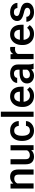

<svg xmlns="http://www.w3.org/2000/svg" viewBox="1780 -2570 800 4399"><g transform="rotate(-90 2179.5 -370.0)"><path d="M284.7 -443.4Q247.6 -443.4 220.2 -424.8Q192.9 -406.2 177.2 -375.5V0H59.6V-528.3H170.4L174.3 -464.8Q202.1 -499.5 241.5 -518.8Q280.8 -538.1 329.1 -538.1Q405.8 -538.1 451.4 -493.7Q497.1 -449.2 497.1 -341.3V0H378.9V-341.8Q378.9 -398.4 354.7 -420.9Q330.6 -443.4 284.7 -443.4Z M941.9 0 939 -54.2Q914.6 -23.9 877.4 -7.1Q840.3 9.8 789.6 9.8Q711.4 9.8 663.1 -36.1Q614.7 -82 614.7 -187V-528.3H732.4V-186Q732.4 -128.4 757.8 -106.9Q783.2 -85.4 818.4 -85.4Q864.7 -85.4 892.8 -102.8Q920.9 -120.1 935.1 -148.9V-528.3H1053.2V0Z M1389.2 -84Q1432.6 -84 1462.6 -109.1Q1492.7 -134.3 1494.6 -174.8H1605.5Q1604 -123 1575 -81.3Q1545.9 -39.6 1497.6 -14.9Q1449.2 9.8 1390.6 9.8Q1310.1 9.8 1256.8 -26.1Q1203.6 -62 1177.2 -122.3Q1150.9 -182.6 1150.9 -255.4V-272.5Q1150.9 -345.7 1177.2 -406Q1203.6 -466.3 1256.8 -502.2Q1310.1 -538.1 1390.1 -538.1Q1453.6 -538.1 1501.5 -512.9Q1549.3 -487.8 1576.7 -443.1Q1604 -398.4 1605.5 -339.4H1494.6Q1492.7 -382.8 1464.8 -413.6Q1437 -444.3 1388.7 -444.3Q1341.3 -444.3 1315.2 -419.4Q1289.1 -394.5 1278.8 -355.2Q1268.6 -315.9 1268.6 -272.5V-255.4Q1268.6 -211.9 1278.6 -172.6Q1288.6 -133.3 1314.9 -108.6Q1341.3 -84 1389.2 -84Z M1821.3 -750V0H1703.1V-750Z M2183.1 9.8Q2105 9.8 2047.9 -23.9Q1990.7 -57.6 1960 -115.5Q1929.2 -173.3 1929.2 -246.1V-265.6Q1929.2 -348.6 1960.4 -409.9Q1991.7 -471.2 2046.1 -504.6Q2100.6 -538.1 2168.9 -538.1Q2244.6 -538.1 2294.7 -505.1Q2344.7 -472.2 2369.6 -413.8Q2394.5 -355.5 2394.5 -279.3V-229H2047.9Q2052.7 -166 2089.8 -124.8Q2127 -83.5 2189.9 -83.5Q2232.4 -83.5 2265.6 -100.6Q2298.8 -117.7 2323.2 -148.9L2385.3 -88.9Q2359.9 -51.3 2310.1 -20.8Q2260.3 9.8 2183.1 9.8ZM2168.5 -444.3Q2118.7 -444.3 2088.6 -409.4Q2058.6 -374.5 2050.3 -313.5H2278.3V-322.8Q2277.3 -354.5 2266.1 -382.3Q2254.9 -410.2 2231.2 -427.2Q2207.5 -444.3 2168.5 -444.3Z M2801.3 0Q2792.5 -19.5 2787.6 -52.2Q2764.6 -26.9 2729.5 -8.5Q2694.3 9.8 2646 9.8Q2594.2 9.8 2553.7 -10.7Q2513.2 -31.2 2490.2 -66.9Q2467.3 -102.5 2467.3 -147.5Q2467.3 -231.4 2530 -276.4Q2592.8 -321.3 2708.5 -321.3H2783.7V-357.9Q2783.7 -399.9 2760.7 -424.8Q2737.8 -449.7 2690.4 -449.7Q2647.5 -449.7 2621.8 -428.7Q2596.2 -407.7 2596.2 -376H2479Q2479 -418 2505.9 -455.1Q2532.7 -492.2 2581.5 -515.1Q2630.4 -538.1 2696.8 -538.1Q2756.3 -538.1 2802.5 -518.1Q2848.6 -498 2875.2 -457.8Q2901.9 -417.5 2901.9 -356.9V-122.1Q2901.9 -50.3 2921.9 -7.8V0ZM2668.9 -83.5Q2710.9 -83.5 2741 -103.5Q2771 -123.5 2783.7 -148.4V-248.5H2717.3Q2651.4 -248.5 2618.2 -224.6Q2585 -200.7 2585 -158.7Q2585 -126.5 2606.9 -105Q2628.9 -83.5 2668.9 -83.5Z M3304.7 -531.7 3303.7 -422.4Q3280.3 -426.3 3255.9 -426.3Q3211.9 -426.3 3184.1 -408.7Q3156.2 -391.1 3143.1 -360.4V0H3025.4V-528.3H3137.7L3141.1 -465.8Q3160.6 -499.5 3191.2 -518.8Q3221.7 -538.1 3262.7 -538.1Q3273.4 -538.1 3285.9 -536.1Q3298.3 -534.2 3304.7 -531.7Z M3602.1 9.8Q3523.9 9.8 3466.8 -23.9Q3409.7 -57.6 3378.9 -115.5Q3348.1 -173.3 3348.1 -246.1V-265.6Q3348.1 -348.6 3379.4 -409.9Q3410.6 -471.2 3465.1 -504.6Q3519.5 -538.1 3587.9 -538.1Q3663.6 -538.1 3713.6 -505.1Q3763.7 -472.2 3788.6 -413.8Q3813.5 -355.5 3813.5 -279.3V-229H3466.8Q3471.7 -166 3508.8 -124.8Q3545.9 -83.5 3608.9 -83.5Q3651.4 -83.5 3684.6 -100.6Q3717.8 -117.7 3742.2 -148.9L3804.2 -88.9Q3778.8 -51.3 3729 -20.8Q3679.2 9.8 3602.1 9.8ZM3587.4 -444.3Q3537.6 -444.3 3507.6 -409.4Q3477.5 -374.5 3469.2 -313.5H3697.3V-322.8Q3696.3 -354.5 3685.1 -382.3Q3673.8 -410.2 3650.1 -427.2Q3626.5 -444.3 3587.4 -444.3Z M4201.2 -143.1Q4201.2 -160.6 4192.4 -174.8Q4183.6 -189 4158.9 -200.9Q4134.3 -212.9 4086.4 -222.7Q4002 -240.7 3949.7 -276.6Q3897.5 -312.5 3897.5 -378.9Q3897.5 -421.9 3922.1 -458Q3946.8 -494.1 3992.4 -516.1Q4038.1 -538.1 4101.1 -538.1Q4167.5 -538.1 4214.8 -515.9Q4262.2 -493.7 4287.8 -455.8Q4313.5 -418 4313.5 -370.6H4195.8Q4195.8 -402.3 4172.1 -426.8Q4148.4 -451.2 4101.1 -451.2Q4056.2 -451.2 4034.2 -430.9Q4012.2 -410.6 4012.2 -383.8Q4012.2 -357.4 4034.7 -341.3Q4057.1 -325.2 4121.6 -311Q4212.4 -291.5 4264.4 -256.1Q4316.4 -220.7 4316.4 -149.4Q4316.4 -103 4290 -66.9Q4263.7 -30.8 4215.6 -10.5Q4167.5 9.8 4102.5 9.8Q4030.3 9.8 3980.7 -16.1Q3931.2 -42 3905.5 -82.3Q3879.9 -122.6 3879.9 -165.5H3993.7Q3995.6 -132.8 4012 -113.5Q4028.3 -94.2 4053 -85.7Q4077.6 -77.1 4104 -77.1Q4151.4 -77.1 4176.3 -95.9Q4201.2 -114.7 4201.2 -143.1Z"/></g></svg>

Font: Vazirmatn RD UI Medium
Style: Regular
Weight: 500
Designer: Saber Rastikerdar
Foundry: Saber Rastikerdar
Version: Version 33.003